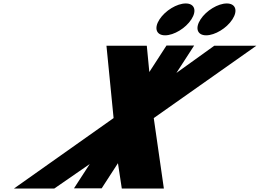

<svg xmlns="http://www.w3.org/2000/svg" viewBox="-20 -1089 1501 1109"><path d="M1052.9 -1069C1001.9 -1069 934.4 -1028 901.3 -977C868.3 -926 882.7 -885 933.7 -885C984.7 -885 1052.3 -926 1085.3 -977C1118.4 -1028 1103.9 -1069 1052.9 -1069ZM1289.9 -1069C1238.9 -1069 1171.4 -1028 1138.3 -977C1105.3 -926 1119.7 -885 1170.7 -885C1221.7 -885 1289.3 -926 1322.3 -977C1355.4 -1028 1340.9 -1069 1289.9 -1069ZM926.5 0 868.1 -407 1460.9 -825H1217.9L998.9 -667.7L1101.4 -826H941.6L842.5 -673L827.9 -825H594.9L636.1 -407L60.5 0H293.5L498.3 -141.5L407.2 -1H567.1L661.3 -146.5L683.5 0Z"/></svg>

Font: Hussar
Style: BdWodka
Weight: 700
Foundry: Cannot Into Space Fonts
Version: Version 2.00